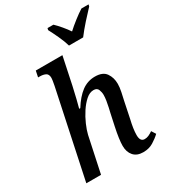

<svg xmlns="http://www.w3.org/2000/svg" viewBox="-227 -1064 1056 1187"><g transform="rotate(-30 300.5 -470.5)"><path d="M438 10Q393 10 369.5 -17Q346 -44 346 -88Q346 -110 350.5 -142.5Q355 -175 364 -217L382 -301Q385 -314 390 -335.5Q395 -357 398.5 -380Q402 -403 402 -420Q402 -439 394.5 -458Q387 -477 362 -477Q334 -477 307.5 -453.5Q281 -430 258 -395Q235 -360 218.5 -322Q202 -284 195 -254L141 0H36L167 -619Q175 -660 175 -672Q175 -699 158.5 -707.5Q142 -716 116 -716H105L114 -760H304L263 -565Q253 -521 243.5 -481Q234 -441 228 -421H236Q274 -482 316 -513.5Q358 -545 411 -545Q467 -545 489.5 -512.5Q512 -480 512 -436Q512 -411 505.5 -380Q499 -349 493 -323L469 -207Q462 -178 458 -151Q454 -124 454 -102Q454 -56 486 -56Q501 -56 514.5 -62Q528 -68 544 -79L563 -49Q540 -27 509.5 -8.5Q479 10 438 10ZM369 -791Q359 -826 339.5 -868Q320 -910 305 -938L308 -951H350Q369 -933 391 -907Q413 -881 429 -857Q455 -881 489 -907.5Q523 -934 550 -951H601L598 -938Q571 -910 534 -868.5Q497 -827 470 -791Z"/></g></svg>

Font: Noto Serif SemiCondensed Medium
Style: Italic
Weight: 500
Width: 4
Italic angle: -12°
Designer: Monotype Design Team
Foundry: Monotype Imaging Inc.
Version: Version 2.013